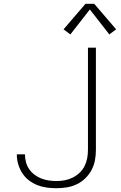

<svg xmlns="http://www.w3.org/2000/svg" viewBox="-20 -987 640 1015"><path d="M278 8Q252 8 226.5 4.5Q201 1 177 -8.5Q153 -18 132.5 -34Q112 -50 98 -71.5Q84 -93 76.5 -118Q69 -143 69 -168Q69 -169 69 -170Q69 -171 69 -171H112Q112 -171 112 -170.5Q112 -170 112 -169Q112 -149 117.5 -129Q123 -109 134.5 -92.5Q146 -76 162.5 -63.5Q179 -51 198 -43.5Q217 -36 237.5 -33Q258 -30 278 -30Q300 -30 322 -34Q344 -38 364 -48Q384 -58 400.5 -73.5Q417 -89 427 -109Q437 -129 441 -151Q445 -173 445 -195V-735H487V-195Q487 -167 482 -140Q477 -113 464 -88.5Q451 -64 431 -44.5Q411 -25 386 -13Q361 -1 333.5 3.5Q306 8 278 8ZM352 -805 316 -832 432 -967H478L594 -832L558 -805L455 -937Z"/></svg>

Font: Zed Sans Extralight Extended
Style: Regular
Weight: 200
Width: 7
Designer: Belleve Invis
Foundry: Belleve Invis
Version: Version 1.0.0; ttfautohint (v1.8.4)